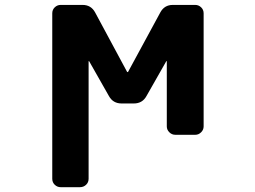

<svg xmlns="http://www.w3.org/2000/svg" viewBox="-20 -567 1040 784"><path d="M227.5 197.3Q213.9 197.3 203.6 187.5Q193.4 177.7 193.4 163.1V-512.7Q193.4 -527.3 203.6 -537.1Q213.9 -546.9 227.5 -546.9H317.4Q351.6 -546.9 368.2 -516.6L499 -273.4Q500 -272.5 501 -272.5Q502 -272.5 502.9 -273.4L634.8 -516.6Q651.4 -546.9 685.5 -546.9H777.3Q791 -546.9 801.3 -537.1Q811.5 -527.3 811.5 -512.7V-50.8Q811.5 -37.1 801.3 -26.9Q791 -16.6 777.3 -16.6H696.3Q681.6 -16.6 671.4 -26.9Q661.1 -37.1 661.1 -50.8V-316.4Q661.1 -317.4 660.2 -317.4Q659.2 -317.4 659.2 -317.4L578.1 -174.8Q561.5 -144.5 526.4 -144.5H476.6Q441.4 -144.5 424.8 -174.8L343.8 -317.4Q343.8 -317.4 342.8 -317.4Q341.8 -317.4 341.8 -316.4V163.1Q341.8 177.7 331.5 187.5Q321.3 197.3 306.6 197.3Z"/></svg>

Font: Rounded-L Mgen+ 1m bold
Style: Bold
Weight: 700
Designer: [Source Han Sans]
Ryoko NISHIZUKA  (kana & ideographs); Paul D. Hunt (Latin, Greek & Cyrillic); Wenlong ZHANG  (bopomofo
Version: Version 1.059.20150602